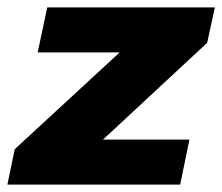

<svg xmlns="http://www.w3.org/2000/svg" viewBox="-45 -500 602 520"><path d="M-5 -96 279 -358H57L83 -480H537L516 -384L234 -122H468L443 0H-25Z"/></svg>

Font: Prompt Bold
Style: Bold Italic
Weight: 700
Italic angle: -12°
Designer: Katatrad Team
Foundry: CadsonDemak
Version: Version 1.000